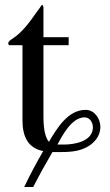

<svg xmlns="http://www.w3.org/2000/svg" viewBox="-20 -599 441 769"><path d="M154 -418H255V-450H154V-566C154 -570 154 -580 147 -579C141 -569 134 -560 127 -551C100 -512 70 -470 30 -444C24 -440 13 -434 13 -425C13 -422 14 -420 17 -418H70V-117C70 -57 89 -6 153 6C126 53 100 101 77 150H113C137 103 163 56 190 10H224C269 10 315 6 351 -26C370 -43 382 -65 382 -91C382 -124 358 -159 323 -159C252 -159 208 -85 176 -31C156 -54 154 -103 154 -132ZM210 -20C231 -59 268 -129 319 -129C340 -129 352 -108 352 -89C352 -33 279 -20 236 -20Z"/></svg>

Font: STIXGeneral
Style: Regular
Weight: 400
Designer: MicroPress Inc., with final additions and corrections provided by Coen Hoffman, Elsevier (retired)
Version: Version 1.1.0